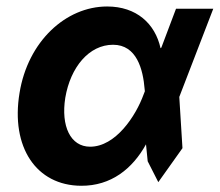

<svg xmlns="http://www.w3.org/2000/svg" viewBox="-20 -573 691 604"><path d="M235.1 11.4C329.5 12.1 397 -42.3 439.3 -119L444.6 -65.7L478 0L554 -106.9L544 -268.1L650.9 -545.5H533.7L487.6 -423.3L485.1 -421.2C468 -498.9 409.1 -552.6 317.1 -552.6C186.8 -552.6 67.8 -442.5 41.5 -280.9C13.1 -110.1 94.1 10.7 235.1 11.4ZM185.4 -265.6C201.7 -361.9 260.3 -432.2 335.6 -432.2C410.2 -432.2 430 -354.8 435 -292.6L435.7 -285.9L431.8 -275.9C407 -207.4 343.4 -111.5 263.5 -111.5C201.7 -111.5 171.2 -176.1 185.4 -265.6Z"/></svg>

Font: Margiela Sans
Style: Bold Italic
Weight: 700
Italic angle: -9.39999°
Designer: Stefan Endress, Andreas Faust
Version: Version 1.100;FEAKit 1.0